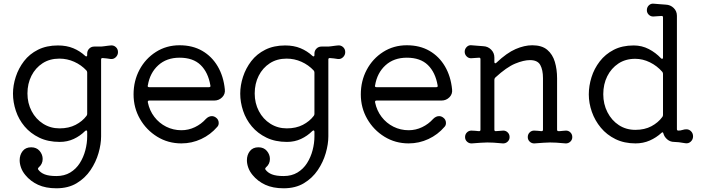

<svg xmlns="http://www.w3.org/2000/svg" viewBox="-20 -756 3786 1035"><path d="M576 -511Q592 -513 604 -502.5Q616 -492 616 -475Q616 -459 604 -447.5Q592 -436 576 -438Q566 -440 555.5 -441Q545 -442 534 -443H532Q525 -443 525 -435V-21Q525 21 511 69.5Q497 118 468 161Q439 204 393.5 231.5Q348 259 284 259Q226 259 185 240Q144 221 117 188Q101 169 93.5 148Q86 127 86 108Q86 79 102 58.5Q118 38 148 38Q177 38 193.5 57.5Q210 77 210 101Q210 128 189 146Q182 153 186 158Q198 175 221 184Q244 193 284 193Q327 193 358.5 174Q390 155 410 123.5Q430 92 440 54Q450 16 450 -21V-45Q450 -51 447 -52.5Q444 -54 439 -50Q412 -23 377.5 -7Q343 9 302 9Q239 9 191.5 -14Q144 -37 112.5 -74.5Q81 -112 65.5 -158.5Q50 -205 50 -251Q50 -296 65 -342Q80 -388 109.5 -426.5Q139 -465 185 -488Q231 -511 292 -511Q339 -511 375 -496Q411 -481 439 -455Q442 -452 445 -452Q450 -452 450 -459V-467Q450 -483 461 -494Q472 -505 488 -505H525Q528 -505 539.5 -506.5Q551 -508 562 -509.5Q573 -511 576 -511ZM301 -64Q351 -64 387.5 -83Q424 -102 446 -131Q450 -136 450 -142V-365Q450 -371 446 -376Q418 -406 380 -423Q342 -440 300 -440Q248 -440 209.5 -415Q171 -390 149.5 -347.5Q128 -305 128 -252Q128 -200 150.5 -157Q173 -114 212.5 -89Q252 -64 301 -64Z M1135 -214H785Q775 -214 777 -204Q786 -160 812 -126Q838 -92 876 -73Q914 -54 958 -54Q996 -54 1030.5 -70.5Q1065 -87 1090 -115Q1105 -130 1122 -130Q1133 -130 1143 -123Q1159 -112 1159 -93Q1159 -80 1151 -72Q1115 -30 1064.5 -6.5Q1014 17 958 17Q886 17 827.5 -19Q769 -55 734.5 -115Q700 -175 700 -247Q700 -320 732 -380Q764 -440 820.5 -476Q877 -512 948 -512Q1018 -512 1070 -482Q1122 -452 1153.5 -398.5Q1185 -345 1192 -274Q1195 -249 1177.5 -231.5Q1160 -214 1135 -214ZM948 -445Q878 -445 833 -404Q788 -363 777 -296Q777 -295 776.5 -294.5Q776 -294 776 -293Q776 -286 785 -286H1106Q1117 -286 1114 -296Q1102 -366 1061.5 -405.5Q1021 -445 948 -445Z M1801 -511Q1817 -513 1829 -502.5Q1841 -492 1841 -475Q1841 -459 1829 -447.5Q1817 -436 1801 -438Q1791 -440 1780.5 -441Q1770 -442 1759 -443H1757Q1750 -443 1750 -435V-21Q1750 21 1736 69.5Q1722 118 1693 161Q1664 204 1618.5 231.5Q1573 259 1509 259Q1451 259 1410 240Q1369 221 1342 188Q1326 169 1318.5 148Q1311 127 1311 108Q1311 79 1327 58.5Q1343 38 1373 38Q1402 38 1418.5 57.5Q1435 77 1435 101Q1435 128 1414 146Q1407 153 1411 158Q1423 175 1446 184Q1469 193 1509 193Q1552 193 1583.5 174Q1615 155 1635 123.5Q1655 92 1665 54Q1675 16 1675 -21V-45Q1675 -51 1672 -52.5Q1669 -54 1664 -50Q1637 -23 1602.5 -7Q1568 9 1527 9Q1464 9 1416.5 -14Q1369 -37 1337.5 -74.5Q1306 -112 1290.5 -158.5Q1275 -205 1275 -251Q1275 -296 1290 -342Q1305 -388 1334.5 -426.5Q1364 -465 1410 -488Q1456 -511 1517 -511Q1564 -511 1600 -496Q1636 -481 1664 -455Q1667 -452 1670 -452Q1675 -452 1675 -459V-467Q1675 -483 1686 -494Q1697 -505 1713 -505H1750Q1753 -505 1764.5 -506.5Q1776 -508 1787 -509.5Q1798 -511 1801 -511ZM1526 -64Q1576 -64 1612.5 -83Q1649 -102 1671 -131Q1675 -136 1675 -142V-365Q1675 -371 1671 -376Q1643 -406 1605 -423Q1567 -440 1525 -440Q1473 -440 1434.5 -415Q1396 -390 1374.5 -347.5Q1353 -305 1353 -252Q1353 -200 1375.5 -157Q1398 -114 1437.5 -89Q1477 -64 1526 -64Z M2360 -214H2010Q2000 -214 2002 -204Q2011 -160 2037 -126Q2063 -92 2101 -73Q2139 -54 2183 -54Q2221 -54 2255.5 -70.5Q2290 -87 2315 -115Q2330 -130 2347 -130Q2358 -130 2368 -123Q2384 -112 2384 -93Q2384 -80 2376 -72Q2340 -30 2289.5 -6.5Q2239 17 2183 17Q2111 17 2052.5 -19Q1994 -55 1959.5 -115Q1925 -175 1925 -247Q1925 -320 1957 -380Q1989 -440 2045.5 -476Q2102 -512 2173 -512Q2243 -512 2295 -482Q2347 -452 2378.5 -398.5Q2410 -345 2417 -274Q2420 -249 2402.5 -231.5Q2385 -214 2360 -214ZM2173 -445Q2103 -445 2058 -404Q2013 -363 2002 -296Q2002 -295 2001.5 -294.5Q2001 -294 2001 -293Q2001 -286 2010 -286H2331Q2342 -286 2339 -296Q2327 -366 2286.5 -405.5Q2246 -445 2173 -445Z M3031 -52Q3045 -52 3055 -42Q3065 -32 3065 -17Q3065 -2 3054 8Q3043 18 3028 17Q2997 14 2979 13Q2961 12 2945 12Q2927 12 2909.5 13.5Q2892 15 2862 17Q2847 18 2836 8Q2825 -2 2825 -17Q2825 -32 2835 -42Q2845 -52 2859 -52Q2868 -52 2878 -51Q2888 -50 2898 -49H2900Q2907 -49 2907 -57V-335Q2907 -379 2892.5 -405.5Q2878 -432 2837 -432Q2803 -432 2757 -413Q2711 -394 2650 -338Q2645 -333 2645 -326V-57Q2645 -49 2652 -49Q2663 -49 2673 -50.5Q2683 -52 2693 -52Q2707 -52 2717 -42Q2727 -32 2727 -17Q2727 -2 2716 8Q2705 18 2690 17Q2659 14 2641 13Q2623 12 2607 12Q2589 12 2571.5 13.5Q2554 15 2524 17Q2509 18 2498 8Q2487 -2 2487 -17Q2487 -32 2497 -42Q2507 -52 2521 -52Q2531 -52 2541 -51Q2551 -50 2561 -49H2563Q2570 -49 2570 -57V-437Q2570 -445 2563 -445Q2551 -445 2540.5 -443.5Q2530 -442 2519 -442Q2505 -442 2495 -452.5Q2485 -463 2485 -477Q2485 -492 2496 -503Q2507 -514 2522 -512Q2536 -511 2552.5 -509.5Q2569 -508 2585 -507Q2610 -506 2627.5 -488.5Q2645 -471 2645 -446V-422Q2645 -416 2648.5 -415Q2652 -414 2656 -418Q2712 -471 2759.5 -491.5Q2807 -512 2849 -512Q2901 -512 2930 -487.5Q2959 -463 2971 -422.5Q2983 -382 2983 -334V-57Q2983 -49 2991 -49Q3002 -49 3011.5 -50.5Q3021 -52 3031 -52Z M3680 -59Q3695 -59 3705.5 -48Q3716 -37 3716 -21Q3716 -4 3703.5 7.5Q3691 19 3674 16Q3635 9 3614 9Q3593 9 3577 -4.5Q3561 -18 3556 -37Q3553 -47 3546 -40Q3518 -14 3482.5 1.5Q3447 17 3406 17Q3345 17 3298 -6Q3251 -29 3219 -67.5Q3187 -106 3170.5 -153Q3154 -200 3154 -247Q3154 -293 3168.5 -339.5Q3183 -386 3213 -425Q3243 -464 3288.5 -487.5Q3334 -511 3396 -511Q3440 -511 3477.5 -491.5Q3515 -472 3543 -442Q3546 -439 3549 -439Q3554 -439 3554 -446V-662Q3554 -670 3547 -670Q3535 -670 3523.5 -668.5Q3512 -667 3501 -667Q3487 -667 3477 -677Q3467 -687 3467 -701Q3467 -717 3478 -727.5Q3489 -738 3505 -736Q3519 -735 3536 -733.5Q3553 -732 3569 -731Q3594 -730 3611.5 -713Q3629 -696 3629 -671V-60Q3629 -52 3637 -52Q3648 -52 3659 -55.5Q3670 -59 3680 -59ZM3405 -56Q3455 -56 3491.5 -75.5Q3528 -95 3550 -125Q3554 -130 3554 -136V-358Q3554 -364 3550 -369Q3522 -401 3483.5 -420Q3445 -439 3404 -439Q3352 -439 3313.5 -413.5Q3275 -388 3253.5 -345Q3232 -302 3232 -248Q3232 -195 3254.5 -151Q3277 -107 3316 -81.5Q3355 -56 3405 -56Z"/></svg>

Font: Kiwi Maru
Style: Regular
Weight: 400
Designer: Hiroki-Chan
Version: Version 1.100